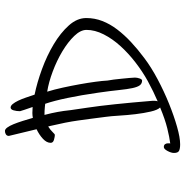

<svg xmlns="http://www.w3.org/2000/svg" viewBox="-6 -552 749 777"><g transform="rotate(90 368.5 -163.5)"><path d="M530 175Q530 183 524 187Q518 191 510 191Q503 191 496 181.5Q489 172 482.5 156Q476 140 469.5 119.5Q463 99 457 78Q452 79 447 79.5Q442 80 437 80Q431 80 425.5 79.5Q420 79 413 79Q419 97 424.5 112.5Q430 128 430 130Q430 144 426.5 156Q423 168 415 168Q408 168 401 159.5Q394 151 387.5 137.5Q381 124 375 106.5Q369 89 363 71Q314 61 259.5 41Q205 21 159 -6.5Q113 -34 83 -67.5Q53 -101 53 -138Q53 -172 65 -203Q77 -234 99 -263Q121 -292 150.5 -319.5Q180 -347 215 -373Q252 -401 301 -427Q350 -453 399.5 -473Q449 -493 493 -505.5Q537 -518 564 -518Q582 -518 590.5 -513.5Q599 -509 599 -493Q599 -482 591 -467Q583 -452 575 -452Q567 -452 563.5 -457Q560 -462 560 -468V-476Q560 -477 561 -478Q536 -475 499.5 -466Q463 -457 415 -437Q425 -427 431.5 -399Q438 -371 442 -337.5Q446 -304 448 -270.5Q450 -237 453 -216Q457 -184 460.5 -158Q464 -132 467.5 -106.5Q471 -81 476.5 -53Q482 -25 490 9L492 16Q506 7 514.5 -2Q523 -11 526 -11Q533 -11 545.5 -7.5Q558 -4 558 6Q558 22 542 37Q526 52 503 63ZM400 28Q399 28 413.5 29.5Q428 31 445 31Q437 0 433 -22.5Q429 -45 429 -47Q429 -55 415.5 -144.5Q402 -234 388 -405Q388 -410 388 -416Q388 -422 390 -427Q371 -419 350.5 -409Q330 -399 308 -387Q270 -366 233 -337.5Q196 -309 166.5 -276.5Q137 -244 119 -208.5Q101 -173 101 -139Q101 -115 125.5 -89.5Q150 -64 187.5 -41.5Q225 -19 269 -2.5Q313 14 351 20Q342 -9 334.5 -43.5Q327 -78 321 -111.5Q315 -145 311 -174.5Q307 -204 306 -224Q304 -234 302 -249.5Q300 -265 298.5 -281.5Q297 -298 295.5 -312.5Q294 -327 294 -335Q294 -344 297.5 -354Q301 -364 306 -364Q318 -364 325 -355Q332 -346 336.5 -325Q341 -304 344.5 -270Q348 -236 355 -187Q365 -117 376.5 -62Q388 -7 400 28Z"/></g></svg>

Font: Reenie Beanie
Style: Regular
Weight: 500
Designer: James Grieshaber
Foundry: James Grieshaber
Version: Version 1.000